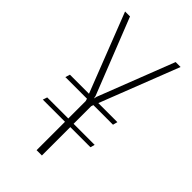

<svg xmlns="http://www.w3.org/2000/svg" viewBox="-197 -681 741 741"><g transform="rotate(45 174.0 -310.0)"><path d="M159 0V-155H38L44 -173H159V-268L156 -278H38L44 -297H148L22 -620H49L172 -309L174 -299H175L177 -309L298 -620H325L199 -297H303L298 -278H191L188 -269V-173H303L298 -155H188V0Z"/></g></svg>

Font: Smooch Sans ExtraLight
Style: Regular
Weight: 200
Designer: Robert E. Leuschke
Foundry: Robert E. Leuschke
Version: Version 1.010; ttfautohint (v1.8.3)